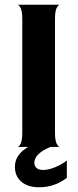

<svg xmlns="http://www.w3.org/2000/svg" viewBox="-20 -620 327 810"><path d="M53 0Q60 0 67 -13.5Q74 -27 74 -60V-540Q74 -572 67 -586Q60 -600 53 -600H233Q226 -600 219 -586.5Q212 -573 212 -539V-60Q212 -28 219 -14Q226 0 233 0ZM144 170Q98 170 70.5 147Q43 124 43 84Q43 60 53.5 42.5Q64 25 79 13.5Q94 2 104 -3H202Q189 1 175 8Q161 15 149.5 24Q138 33 131.5 44Q125 55 125 67Q125 81 134.5 89Q144 97 161 97Q187 97 216 84Q245 71 262 57V130Q254 137 236.5 147Q219 157 195.5 163.5Q172 170 144 170Z"/></svg>

Font: Red Rose SemiBold
Style: Regular
Weight: 600
Designer: Jaikishan Patel
Version: Version 2.000